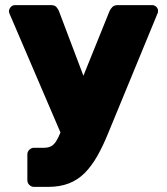

<svg xmlns="http://www.w3.org/2000/svg" viewBox="-20 -540 652 751"><path d="M113 191Q103 191 95 183.5Q87 176 87 165V64Q87 53 95 45.5Q103 38 113 38H152Q168 38 179 32.5Q190 27 199 13.5Q208 0 217 -23L409 -498Q413 -506 420 -513Q427 -520 441 -520H576Q584 -520 591 -513.5Q598 -507 598 -499Q598 -497 598 -494Q598 -491 596 -487L406 -26Q384 29 361 69.5Q338 110 311 137Q284 164 249 177.5Q214 191 168 191ZM222 -9 17 -487Q15 -493 15 -497Q16 -506 22.5 -513Q29 -520 39 -520H180Q194 -520 200.5 -512.5Q207 -505 210 -498L344 -144Z"/></svg>

Font: Rubik ExtraBold
Style: Regular
Weight: 800
Designer: Hubert and Fischer
Foundry: Hubert and Fischer
Version: Version 2.300;gftools[0.9.30]